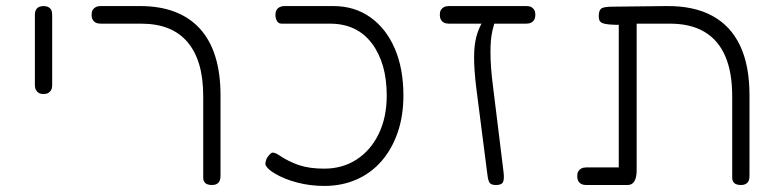

<svg xmlns="http://www.w3.org/2000/svg" viewBox="-20 -600 2576 633"><path d="M123 -290Q114 -290 108 -293.5Q102 -297 98.5 -303.5Q95 -310 95 -319V-552Q95 -561 98.5 -567.5Q102 -574 108.5 -577Q115 -580 124 -580Q133 -580 139.5 -576.5Q146 -573 149 -567Q152 -561 152 -551V-318Q152 -309 148.5 -303Q145 -297 139 -293.5Q133 -290 123 -290Z M679 10Q670 10 663.5 7.5Q657 5 653.5 -0.5Q650 -6 650 -13V-283Q650 -342 637 -386.5Q624 -431 598 -461.5Q572 -492 534 -507Q496 -522 445 -522H312Q302 -522 295.5 -525.5Q289 -529 285.5 -535.5Q282 -542 282 -551Q282 -561 285.5 -567Q289 -573 295.5 -576.5Q302 -580 311 -580H442Q507 -580 556.5 -561Q606 -542 639.5 -505Q673 -468 690 -413Q707 -358 707 -286V-20Q707 -10 704 -3.5Q701 3 694.5 6.5Q688 10 679 10Z M1049 13Q1003 13 960.5 2Q918 -9 886 -28Q872 -36 863.5 -45Q855 -54 855 -59Q855 -65 857 -71.5Q859 -78 862 -82Q867 -89 871.5 -93Q876 -97 878 -97Q883 -97 889 -94.5Q895 -92 902 -87Q932 -67 966 -55.5Q1000 -44 1049 -44Q1109 -44 1155.5 -74Q1202 -104 1228.5 -158.5Q1255 -213 1255 -285Q1255 -392 1206 -457Q1157 -522 1068 -522H908Q902 -522 897.5 -525.5Q893 -529 890.5 -536Q888 -543 888 -551Q888 -560 891.5 -566.5Q895 -573 902 -576.5Q909 -580 917 -580H1079Q1149 -580 1201 -543Q1253 -506 1281.5 -440Q1310 -374 1310 -285Q1310 -218 1291 -163Q1272 -108 1237.5 -68.5Q1203 -29 1155 -8Q1107 13 1049 13Z M1615 10Q1606 10 1600.5 7.5Q1595 5 1592.5 -0.5Q1590 -6 1588.5 -13.5Q1587 -21 1586 -31L1550 -312Q1543 -370 1543 -410.5Q1543 -451 1550.5 -479Q1558 -507 1571 -528H1611Q1607 -514 1603.5 -499Q1600 -484 1598.5 -466.5Q1597 -449 1597 -427Q1597 -405 1599 -376.5Q1601 -348 1606 -310L1640 -34Q1643 -10 1638.5 0Q1634 10 1615 10ZM1460 -522Q1450 -522 1443.5 -525.5Q1437 -529 1433.5 -535.5Q1430 -542 1430 -551Q1430 -561 1433.5 -567Q1437 -573 1443.5 -576.5Q1450 -580 1459 -580H1716Q1726 -580 1732 -576.5Q1738 -573 1741.5 -567Q1745 -561 1745 -551Q1745 -542 1741.5 -535.5Q1738 -529 1731.5 -525.5Q1725 -522 1715 -522Z M1913 10Q1903 10 1896.5 6.5Q1890 3 1886.5 -3.5Q1883 -10 1883 -19Q1883 -29 1886.5 -35Q1890 -41 1896.5 -44.5Q1903 -48 1912 -48H2020V-535L2028 -518Q2002 -518 1987 -519.5Q1972 -521 1965 -524.5Q1958 -528 1956 -533.5Q1954 -539 1954 -547Q1954 -565 1962 -571.5Q1970 -578 2000 -578L2177 -580Q2267 -581 2328 -548Q2389 -515 2420 -449.5Q2451 -384 2451 -286V-20Q2451 -10 2448 -3.5Q2445 3 2438.5 6.5Q2432 10 2423 10Q2414 10 2407.5 7.5Q2401 5 2397.5 -0.5Q2394 -6 2394 -13V-283Q2394 -362 2371 -415Q2348 -468 2302.5 -495Q2257 -522 2189 -522H2079V-39Q2079 -15 2071.5 -2.5Q2064 10 2049 10Z"/></svg>

Font: Fredoka Light Light
Style: Regular
Weight: 300
Version: Version 2.001